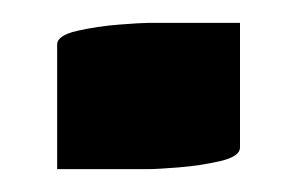

<svg xmlns="http://www.w3.org/2000/svg" viewBox="-20 -417 260 168"><path d="M30 -269V-378Q30 -386 47.5 -390Q65 -394 84.5 -395.5Q104 -397 110 -397H190V-288Q190 -280 172.5 -276Q155 -272 136 -270.5Q117 -269 110 -269Z"/></svg>

Font: Gajraj One
Style: Regular
Weight: 400
Designer: Saurabh Sharma
Foundry: Saurabh Sharma
Version: Version 1.000